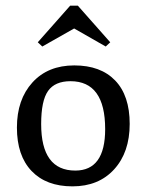

<svg xmlns="http://www.w3.org/2000/svg" viewBox="-20 -646 520 681"><path d="M237 15Q144 15 92 -39.5Q40 -94 40 -193.5Q40 -293 95 -353.5Q150 -414 243.5 -414Q337 -414 388.5 -360.5Q440 -307 440 -206.5Q440 -106 385 -45.5Q330 15 237 15ZM247 -41Q353 -41 353 -188Q353 -358 230 -358Q175 -358 150.5 -323.5Q126 -289 126 -206Q126 -41 247 -41ZM130 -481 114 -496 229 -626H256L371 -496L355 -481L243 -545Z"/></svg>

Font: Balthazar
Style: Regular
Weight: 400
Designer: Dario Manuel Muhafara
Foundry: Dario Manuel Muhafara
Version: Version 1.000